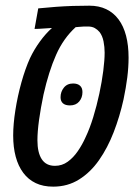

<svg xmlns="http://www.w3.org/2000/svg" viewBox="-20 -660 502 689"><path d="M170.9 9.8Q134.8 9.8 108.2 -2.9Q81.5 -15.6 63.5 -39.8Q45.4 -64 36.4 -97.7Q27.3 -131.3 27.3 -173.8Q27.3 -214.4 35.2 -264.6Q43 -314.9 56.9 -364.5Q70.8 -414.1 87.9 -451.7Q102.5 -482.4 123 -510.7Q143.6 -539.1 166.5 -559.6Q158.7 -559.1 150.9 -558.6Q143.1 -558.1 135.3 -557.6Q127.4 -557.1 119.6 -556.6Q111.8 -556.2 104 -556.2L117.2 -629.9Q150.4 -633.3 180.9 -635.5Q211.4 -637.7 241 -638.7Q270.5 -639.6 300.8 -639.6Q335 -639.6 361.3 -627Q387.7 -614.3 405.5 -590.3Q423.3 -566.4 432.4 -531.7Q441.4 -497.1 441.4 -453.1Q441.4 -419.4 436.8 -382.3Q432.1 -345.2 423.3 -303.2Q409.7 -241.7 387.9 -185.5Q366.2 -129.4 335.4 -85.4Q304.7 -41.5 263.7 -15.9Q222.7 9.8 170.9 9.8ZM177.2 -64.9Q202.6 -64.9 222.9 -79.6Q243.2 -94.2 259.3 -117.7Q275.4 -141.1 287.1 -167.5Q301.8 -198.2 314.5 -239.3Q327.1 -280.3 336.4 -323.7Q345.7 -367.2 350.6 -405.8Q355.5 -444.3 355.5 -471.2Q355.5 -491.2 351.6 -511.2Q347.7 -531.2 337.4 -544.9Q330.1 -553.7 320.1 -559.3Q310.1 -564.9 295.4 -564.9Q286.6 -564.9 279.3 -564.7Q272 -564.5 265.4 -563.7Q258.8 -563 251.5 -562.5Q207.5 -522.5 181.2 -462.9Q154.8 -403.3 136.2 -320.8Q126 -272 120.1 -229.5Q114.3 -187 114.3 -156.7Q114.3 -112.3 129.9 -88.6Q145.5 -64.9 177.2 -64.9ZM231 -281.7Q214.4 -281.7 205.8 -289.3Q197.3 -296.9 197.3 -311Q197.3 -330.6 209.2 -345.5Q221.2 -360.4 242.2 -360.4Q258.3 -360.4 267.1 -352.5Q275.9 -344.7 275.9 -329.6Q275.9 -309.6 264.2 -295.7Q252.4 -281.7 231 -281.7Z"/></svg>

Font: Open Sans Condensed Medium
Style: Italic
Weight: 500
Width: 3
Italic angle: -12°
Designer: Monotype Design Team
Foundry: Monotype Imaging Inc.
Version: Version 3.000